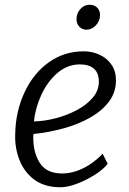

<svg xmlns="http://www.w3.org/2000/svg" viewBox="-20 -780 543 808"><path d="M234 8Q168 8 124 -24Q81.5 -56.5 61.8 -107Q42 -157.5 44 -215Q45.5 -311.5 84 -393Q121.5 -472.5 186 -518.2Q250.5 -564 332 -564Q368.5 -564 399.5 -549.5Q430.5 -535 449.2 -507.8Q468 -480.5 468 -442Q468 -392 439 -353Q410 -314 360.5 -285.8Q311 -257.5 249 -240.2Q187 -223 121 -216Q120.5 -214 120.2 -209.8Q120 -205.5 120 -200Q120 -137 148 -93.5Q176 -50 242 -50Q269.5 -50 298.8 -59.2Q328 -68.5 356.8 -87Q385.5 -105.5 412 -133L433 -91Q422 -75.5 399 -58.2Q376 -41 347 -26Q318 -11 288.5 -1.5Q259 8 234 8ZM123 -269Q166.5 -270 214 -282.2Q261.5 -294.5 303 -316.5Q344.5 -338.5 370.2 -368.8Q396 -399 396 -436Q396 -473 375.2 -491Q354.5 -509 316 -509Q290.5 -509 267.2 -500.2Q244 -491.5 223 -474Q180.5 -438 154.5 -382Q128.5 -326 123 -269ZM344 -655Q326 -655 314 -667.5Q302 -680 302 -700Q302 -724 318.2 -742Q334.5 -760 356 -760Q376.5 -760 388.8 -748Q401 -736 401 -717Q401 -692.5 383.8 -673.8Q366.5 -655 344 -655Z"/></svg>

Font: Merriweather Sans Variable Regular
Style: Italic
Weight: 300
Italic angle: -8°
Designer: Eben Sorkin
Foundry: Eben Sorkin
Version: Version 2.001